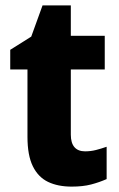

<svg xmlns="http://www.w3.org/2000/svg" viewBox="-20 -683 441 713"><path d="M296 -121Q317 -121 336.5 -126Q356 -131 376 -138V-18Q349 -6 318.5 2Q288 10 246 10Q195 10 158.5 -7.5Q122 -25 102 -65.5Q82 -106 82 -175V-425H18V-498L96 -547L138 -663H243V-550H369V-425H243V-183Q243 -152 256.5 -136.5Q270 -121 296 -121Z"/></svg>

Font: Noto Sans Khmer SemiCondensed ExtraBold
Style: Regular
Weight: 800
Width: 4
Designer: Danh Hong and the Monotype Design Team
Foundry: Monotype Imaging Inc.
Version: Version 2.004